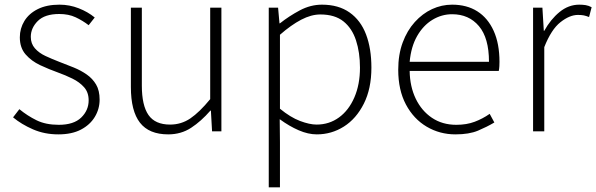

<svg xmlns="http://www.w3.org/2000/svg" viewBox="-20 -563 2556 823"><path d="M230 13Q171 13 121.5 -8.5Q72 -30 36 -60L63 -95Q97 -67 136.5 -47.5Q176 -28 232 -28Q296 -28 328 -59Q360 -90 360 -133Q360 -167 340.5 -189Q321 -211 290.5 -226Q260 -241 229 -252Q190 -266 152.5 -283.5Q115 -301 90 -329.5Q65 -358 65 -403Q65 -441 84.5 -473Q104 -505 142 -524Q180 -543 235 -543Q278 -543 317.5 -527.5Q357 -512 386 -488L360 -455Q334 -475 304 -489Q274 -503 234 -503Q172 -503 142 -473Q112 -443 112 -405Q112 -376 129.5 -356Q147 -336 175 -323Q203 -310 234 -298Q266 -286 296.5 -273.5Q327 -261 352 -243.5Q377 -226 392 -200.5Q407 -175 407 -136Q407 -96 386.5 -62Q366 -28 327 -7.5Q288 13 230 13Z M701 13Q619 13 580 -37Q541 -87 541 -190V-530H588V-196Q588 -111 616.5 -70Q645 -29 709 -29Q757 -29 796 -55.5Q835 -82 881 -138V-530H929V0H889L884 -89H882Q842 -43 799 -15Q756 13 701 13Z M1132 240V-530H1172L1178 -463H1180Q1219 -494 1265 -518.5Q1311 -543 1360 -543Q1431 -543 1478.5 -509.5Q1526 -476 1549 -415.5Q1572 -355 1572 -273Q1572 -183 1539.5 -118.5Q1507 -54 1454 -20.5Q1401 13 1338 13Q1301 13 1260.5 -4.5Q1220 -22 1179 -52L1180 46V240ZM1337 -29Q1391 -29 1433 -59.5Q1475 -90 1499 -145.5Q1523 -201 1523 -273Q1523 -338 1506 -390Q1489 -442 1452 -471.5Q1415 -501 1353 -501Q1314 -501 1271 -478.5Q1228 -456 1180 -414V-97Q1225 -60 1266 -44.5Q1307 -29 1337 -29Z M1932 13Q1865 13 1809 -20Q1753 -53 1720 -115Q1687 -177 1687 -264Q1687 -329 1706 -380.5Q1725 -432 1758 -468.5Q1791 -505 1832 -524Q1873 -543 1918 -543Q1981 -543 2026 -514.5Q2071 -486 2096 -431Q2121 -376 2121 -298Q2121 -289 2120.5 -279.5Q2120 -270 2118 -259H1736Q1737 -192 1762 -140Q1787 -88 1831.5 -58Q1876 -28 1936 -28Q1980 -28 2014.5 -41Q2049 -54 2079 -75L2099 -38Q2067 -19 2029 -3Q1991 13 1932 13ZM1736 -298H2076Q2076 -400 2033 -451Q1990 -502 1918 -502Q1873 -502 1833.5 -478Q1794 -454 1768 -408.5Q1742 -363 1736 -298Z M2265 0V-530H2305L2311 -431H2313Q2340 -480 2378.5 -511.5Q2417 -543 2463 -543Q2478 -543 2490.5 -541Q2503 -539 2516 -532L2505 -490Q2492 -495 2482.5 -497Q2473 -499 2457 -499Q2422 -499 2382.5 -468Q2343 -437 2313 -361V0Z"/></svg>

Font: Noto Sans TC Thin ExtraLight
Style: Regular
Weight: 250
Version: Version 2.004-H2;hotconv 1.0.118;makeotfexe 2.5.65603